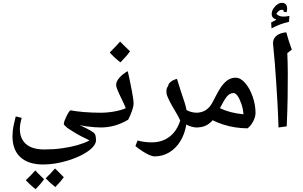

<svg xmlns="http://www.w3.org/2000/svg" viewBox="-20 -905 2138 1354"><path d="M285 255Q180 255 124 203.5Q68 152 68 56Q68 38 70 18Q72 -2 77.5 -27.5Q83 -53 91 -84L133 -74Q120 -27 120 3Q120 73 163.5 111Q207 149 293 149Q359 149 415.5 141Q472 133 521 120Q545 113 568.5 104.5Q592 96 611 85Q583 72 552.5 56Q522 40 496.5 24Q471 8 455 -3Q430 -23 430 -31Q430 -40 436 -55.5Q442 -71 450 -87.5Q458 -104 466 -115.5Q474 -127 477 -127Q519 -119 575 -114.5Q631 -110 695 -110Q706 -110 706 -100V-16Q706 -6 695 -6Q673 -6 645 -8Q617 -10 589.5 -14Q562 -18 542 -23Q574 -8 593 2Q612 12 623 18.5Q634 25 641 31Q651 39 654 53.5Q657 68 657 84Q657 109 631.5 135.5Q606 162 560.5 186Q515 210 456 228Q366 255 285 255ZM370 414Q327 380 302 352Q331 326 368 283Q372 286 387 301.5Q402 317 430 345Q420 359 405 376.5Q390 394 370 414ZM231 429Q207 410 190 394Q173 378 162 366Q178 351 195 333.5Q212 316 229 297Q235 304 250.5 319.5Q266 335 291 359Q279 376 264 393.5Q249 411 231 429Z M689 -6Q681 -6 681 -14V-102Q681 -110 689 -110Q738 -110 787 -119Q836 -128 867 -142Q858 -165 844.5 -193Q831 -221 821 -242Q811 -264 805 -279.5Q799 -295 799 -307Q799 -331 823 -358Q847 -385 881 -403Q887 -377 894.5 -341.5Q902 -306 910 -264Q916 -232 919 -210Q922 -188 922 -176Q922 -155 911 -123.5Q900 -92 884 -61Q793 -6 689 -6ZM829 -465Q780 -504 754 -535Q778 -559 796 -578Q814 -597 827 -612Q840 -599 857.5 -581.5Q875 -564 897 -543Q885 -526 868 -506.5Q851 -487 829 -465Z M1069 198Q1056 198 1034 188.5Q1012 179 985.5 162Q959 145 935 125L950 86Q977 93 1002 96Q1027 99 1049 99Q1123 99 1175 59.5Q1227 20 1251 -55Q1244 -70 1236 -85.5Q1228 -101 1218 -117Q1192 -160 1177 -189.5Q1162 -219 1156 -238Q1152 -258 1154 -272.5Q1156 -287 1166 -299Q1167 -314 1184 -328Q1201 -342 1228 -349Q1236 -322 1243.5 -299.5Q1251 -277 1257 -257Q1274 -209 1283.5 -177Q1293 -145 1295 -129Q1329 -110 1371 -110Q1379 -110 1379 -102V-14Q1379 -6 1371 -6Q1331 -6 1294 -27Q1283 40 1251.5 91Q1220 142 1173 170Q1126 198 1069 198Z M1726 0Q1683 0 1638 -7Q1593 -14 1552 -27.5Q1511 -41 1480 -57Q1456 -30 1428.5 -18Q1401 -6 1362 -6Q1354 -6 1354 -14V-102Q1354 -110 1362 -110Q1402 -110 1431 -128.5Q1460 -147 1479 -184Q1493 -211 1503.5 -231Q1514 -251 1523 -266.5Q1532 -282 1541 -295Q1566 -328 1589.5 -342.5Q1613 -357 1642 -357Q1676 -357 1708.5 -320Q1741 -283 1762 -223Q1782 -165 1782 -110Q1782 -82 1766.5 -51Q1751 -20 1726 0ZM1697 -99Q1694 -139 1681.5 -174.5Q1669 -210 1654 -231Q1639 -249 1627 -249Q1600 -249 1578 -222Q1570 -212 1558 -192Q1546 -172 1531 -142Q1564 -126 1605 -115Q1646 -104 1697 -99Z M1944 -6Q1941 -104 1936.5 -182.5Q1932 -261 1927.5 -329Q1923 -397 1918 -460Q1913 -523 1906 -591Q1903 -616 1914.5 -635Q1926 -654 1948.5 -664.5Q1971 -675 1999 -677Q2006 -650 2016 -618.5Q2026 -587 2038 -555L2006 -530Q2009 -469 2009.5 -392Q2010 -315 2008.5 -221Q2007 -127 2002 -14ZM1895 -705 1892 -746 1930 -767Q1896 -777 1896 -806Q1896 -825 1907 -843Q1918 -861 1935 -873Q1952 -885 1967 -885Q2005 -885 2005 -843Q2005 -828 2000 -819L1980 -822L1981 -826Q1981 -831 1977.5 -833.5Q1974 -836 1968 -836Q1956 -836 1946 -828Q1936 -820 1929 -807Q1947 -788 1979 -788Q1987 -788 1997.5 -789Q2008 -790 2021 -793L2018 -751Q1980 -742 1955 -732.5Q1930 -723 1895 -705Z"/></svg>

Font: Noto Naskh Arabic SemiBold
Style: Regular
Weight: 600
Designer: Monotype Design Team, David Williams, Mohamad Dakak and Nizar Qandah
Foundry: Monotype Imaging Inc.
Version: Version 2.016